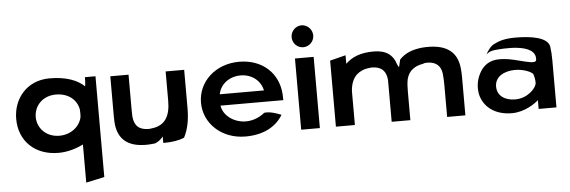

<svg xmlns="http://www.w3.org/2000/svg" viewBox="-55 -887 3858 1300"><g transform="rotate(-5 1874.0 -237.0)"><path d="M314 13C376 13 434 -5 483 -29V230L608 203V-482H536C536 -470 536 -435 532 -420C489 -462 414 -495 297 -495C140 -495 48 -376 48 -241C48 -90 154 13 314 13ZM330 -102C240 -102 181 -167 181 -241C181 -319 240 -382 330 -382C413 -382 471 -335 483 -267C483 -257 484 -247 484 -237C484 -230 483 -223 483 -216C470 -153 410 -102 330 -102Z M708 -473V-203C708 -190 708 -177 709 -165C714 -61 768 0 877 9C908 12 940 10 971 6C995 -3 1012 -19 1026 -36V8C1088 8 1134 0 1169 -15C1197 -68 1210 -133 1210 -213V-473H1084V-274C1084 -176 1053 -107 955 -97C949 -96 943 -95 936 -95C868 -95 838 -129 833 -190C832 -207 832 -225 832 -243V-473Z M1434 -210H1861C1861 -222 1861 -234 1860 -246C1852 -395 1742 -495 1585 -495C1422 -495 1304 -382 1304 -241C1304 -101 1422 13 1585 13C1700 13 1790 -29 1840 -112C1818 -121 1766 -142 1725 -136C1681 -101 1634 -87 1588 -89C1508 -93 1443 -146 1434 -210ZM1736 -287H1436C1446 -349 1505 -402 1587 -402C1664 -402 1723 -353 1736 -287Z M1954 -629C1954 -588 1987 -555 2027 -555C2067 -555 2101 -588 2101 -629C2101 -670 2067 -704 2027 -704C1987 -704 1954 -670 1954 -629ZM2091 0V-484H1964V0Z M2307 -418V-476L2200 -449V0H2329V-229C2332 -280 2348 -316 2373 -340C2394 -359 2422 -373 2460 -376C2465 -377 2470 -378 2476 -378C2543 -378 2574 -345 2579 -284V0H2706V-195C2706 -224 2707 -251 2712 -277C2720 -308 2734 -330 2755 -345C2772 -358 2794 -368 2822 -372C2830 -376 2840 -378 2852 -378C2913 -378 2945 -348 2952 -296C2954 -274 2956 -249 2956 -222V0H3080V-260C3080 -281 3079 -300 3077 -319C3066 -439 2984 -495 2825 -482C2757 -474 2711 -455 2673 -415C2669 -399 2665 -382 2661 -364H2660C2656 -371 2652 -378 2649 -385C2630 -449 2583 -485 2499 -485C2406 -485 2349 -459 2307 -418Z M3323 -467C3294 -457 3273 -425 3258 -398C3274 -412 3288 -420 3317 -423C3357 -427 3603 -453 3590 -332C3586 -294 3459 -351 3374 -357C3344 -359 3322 -359 3297 -353C3239 -337 3209 -293 3191 -243C3180 -211 3177 -176 3183 -139C3202 -48 3279 13 3396 13C3483 13 3556 -39 3578 -60V0H3699V-320C3699 -353 3697 -383 3693 -413C3682 -477 3573 -495 3463 -495C3397 -495 3355 -484 3323 -467ZM3427 -78C3353 -78 3304 -115 3304 -176C3304 -243 3367 -277 3442 -277C3497 -277 3550 -255 3562 -239C3569 -221 3573 -200 3573 -179C3573 -144 3511 -78 3427 -78Z"/></g></svg>

Font: Bluebird
Style: Ext
Weight: 400
Designer: Jasper
Foundry: Cannot Into Space Fonts
Version: Version 0.98